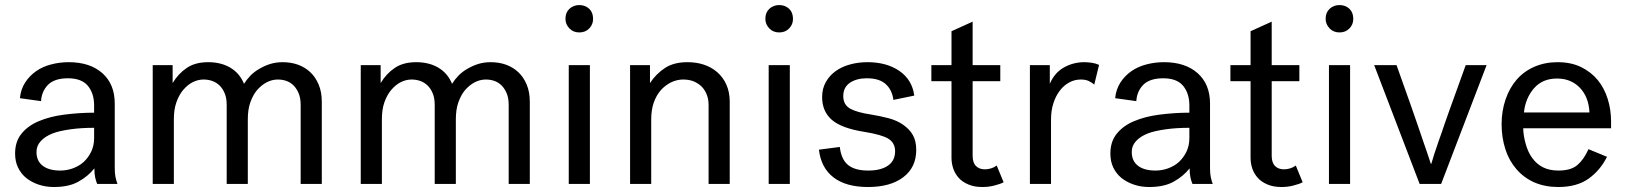

<svg xmlns="http://www.w3.org/2000/svg" viewBox="-20 -731 6458 763"><path d="M366.2 0Q361.8 -10.3 358.4 -24.9Q355 -40.5 355 -62Q330.1 -30.3 291 -8.8Q253.4 12.2 193.8 12.2Q161.1 12.2 132.8 2.4Q105.5 -6.8 84 -23.9Q63.5 -40.5 51.3 -65.9Q40 -89.8 40 -121.1Q40 -168.5 65.4 -199.7Q90.8 -231.4 134.3 -249.5Q178.2 -268.1 234.9 -275.4Q295.9 -283.2 354 -283.2V-312Q354 -359.9 329.1 -390.1Q304.2 -419.9 250 -419.9Q196.3 -419.9 170.4 -393.6Q145.5 -367.7 143.1 -329.1L59.1 -340.8Q62.5 -376 80.1 -403.3Q97.2 -429.7 123.5 -448.2Q149.4 -466.3 183.6 -475.1Q217.3 -483.9 252.9 -483.9Q337.9 -483.9 387.2 -439.9Q436 -396 436 -319.8V-64Q436 -40.5 439 -27.3Q442.4 -11.7 446.8 0ZM219.2 -53.2Q245.1 -53.2 269.5 -62Q294.9 -71.3 312.5 -87.4Q330.6 -104 342.3 -127.9Q354 -152.3 354 -182.1V-223.1Q302.7 -223.1 261.2 -217.3Q214.8 -210.9 189 -200.7Q159.2 -189 142.1 -170.4Q125 -151.9 125 -127Q125 -90.8 150.4 -71.8Q175.3 -53.2 219.2 -53.2Z M586.9 -472.2H666V-400.9Q688.5 -438.5 722.7 -461.4Q755.9 -483.9 807.6 -483.9Q858.4 -483.9 895.5 -461.9Q932.6 -439.9 949.7 -397.9Q960.4 -415 974.6 -429.7Q988.8 -444.8 1009.8 -457Q1031.2 -469.7 1053.2 -476.6Q1076.7 -483.9 1103 -483.9Q1136.2 -483.9 1163.6 -474.1Q1191.9 -463.9 1212.9 -444.3Q1233.4 -425.3 1246.1 -395.5Q1258.8 -365.7 1258.8 -327.1V0H1174.8V-314Q1174.8 -341.3 1167 -359.9Q1158.7 -379.4 1146.5 -391.6Q1134.3 -403.8 1117.2 -409.7Q1101.6 -415 1084 -415Q1061 -415 1039.6 -403.8Q1018.6 -392.6 1001.5 -373Q985.4 -354 974.6 -323.7Q964.8 -295.9 964.8 -256.8V0H880.9V-314Q880.9 -341.3 873 -359.9Q864.7 -379.9 852.1 -391.6Q839.4 -403.8 822.3 -409.7Q806.6 -415 789.1 -415Q766.1 -415 744.6 -403.8Q725.1 -393.6 707.5 -373Q691.4 -354 680.7 -323.7Q670.9 -295.9 670.9 -256.8V0H586.9Z M1413.6 -472.2H1492.7V-400.9Q1515.1 -438.5 1549.3 -461.4Q1582.5 -483.9 1634.3 -483.9Q1685.1 -483.9 1722.2 -461.9Q1759.3 -439.9 1776.4 -397.9Q1787.1 -415 1801.3 -429.7Q1815.4 -444.8 1836.4 -457Q1857.9 -469.7 1879.9 -476.6Q1903.3 -483.9 1929.7 -483.9Q1962.9 -483.9 1990.2 -474.1Q2018.6 -463.9 2039.6 -444.3Q2060.1 -425.3 2072.8 -395.5Q2085.4 -365.7 2085.4 -327.1V0H2001.5V-314Q2001.5 -341.3 1993.7 -359.9Q1985.4 -379.4 1973.1 -391.6Q1960.9 -403.8 1943.8 -409.7Q1928.2 -415 1910.6 -415Q1887.7 -415 1866.2 -403.8Q1845.2 -392.6 1828.1 -373Q1812 -354 1801.3 -323.7Q1791.5 -295.9 1791.5 -256.8V0H1707.5V-314Q1707.5 -341.3 1699.7 -359.9Q1691.4 -379.9 1678.7 -391.6Q1666 -403.8 1648.9 -409.7Q1633.3 -415 1615.7 -415Q1592.8 -415 1571.3 -403.8Q1551.8 -393.6 1534.2 -373Q1518.1 -354 1507.3 -323.7Q1497.6 -295.9 1497.6 -256.8V0H1413.6Z M2227.1 -655.8Q2227.1 -681.2 2242.7 -695.8Q2258.8 -710.9 2282.2 -710.9Q2305.7 -710.9 2321.8 -695.8Q2336.9 -681.2 2336.9 -655.8Q2336.9 -633.8 2321.8 -618.2Q2306.6 -602.1 2282.2 -602.1Q2257.8 -602.1 2242.7 -618.2Q2227.1 -634.8 2227.1 -655.8ZM2240.2 -472.2H2324.2V0H2240.2Z M2483.9 -472.2H2563V-400.9Q2587.4 -438 2623.5 -461.4Q2658.2 -483.9 2711.9 -483.9Q2747.6 -483.9 2776.9 -474.1Q2807.6 -463.9 2830.1 -444.3Q2853.5 -423.8 2866.2 -395.5Q2879.9 -365.2 2879.9 -327.1V0H2795.9V-314Q2795.9 -339.8 2786.6 -359.9Q2777.8 -379.4 2763.2 -391.6Q2748.5 -403.8 2731 -409.7Q2714.4 -415 2694.8 -415Q2670.4 -415 2647 -403.8Q2624 -392.6 2606.4 -373Q2588.4 -352.5 2578.1 -323.7Q2567.9 -294.4 2567.9 -256.8V0H2483.9Z M3021.5 -655.8Q3021.5 -681.2 3037.1 -695.8Q3053.2 -710.9 3076.7 -710.9Q3100.1 -710.9 3116.2 -695.8Q3131.3 -681.2 3131.3 -655.8Q3131.3 -633.8 3116.2 -618.2Q3101.1 -602.1 3076.7 -602.1Q3052.2 -602.1 3037.1 -618.2Q3021.5 -634.8 3021.5 -655.8ZM3034.7 -472.2H3118.7V0H3034.7Z M3331.1 -349.1Q3331.1 -314.9 3358.4 -299.3Q3385.3 -284.2 3441.4 -275.9Q3477.5 -270 3511.2 -261.2Q3544.4 -252.4 3568.8 -235.4Q3594.2 -217.8 3607.4 -194.8Q3621.1 -170.9 3621.1 -134.8Q3621.1 -66.4 3570.3 -27.3Q3519 12.2 3429.2 12.2Q3342.3 12.2 3292.5 -25.9Q3242.7 -64 3234.4 -136.2L3317.4 -147Q3322.8 -98.6 3349.1 -76.2Q3376.5 -53.2 3430.2 -53.2Q3481 -53.2 3509.3 -73.2Q3537.1 -92.8 3537.1 -129.9Q3537.1 -163.1 3510.3 -179.7Q3484.4 -195.8 3415 -207Q3324.7 -221.2 3286.1 -254.4Q3247.1 -288.1 3247.1 -345.2Q3247.1 -378.9 3261.7 -404.8Q3276.9 -431.6 3301.3 -448.7Q3325.7 -466.3 3358.9 -475.1Q3391.1 -483.9 3427.2 -483.9Q3503.9 -483.9 3554.7 -448.7Q3605 -413.6 3613.3 -351.1L3530.3 -334Q3525.4 -374 3499 -397.5Q3473.6 -419.9 3424.3 -419.9Q3384.3 -419.9 3357.9 -402.3Q3331.1 -384.3 3331.1 -349.1Z M3968.3 -6.8Q3956.5 0 3931.6 6.3Q3909.2 12.2 3883.3 12.2Q3852.5 12.2 3829.1 2.4Q3804.7 -7.8 3791 -22.9Q3775.4 -40 3768.6 -60.1Q3761.2 -81.1 3761.2 -104V-408.2H3681.2V-472.2H3761.2V-606.9L3845.2 -645V-472.2H3955.1V-408.2H3845.2V-111.8Q3845.2 -85 3857.9 -71.8Q3871.1 -58.1 3894 -58.1Q3906.2 -58.1 3918.9 -62Q3930.2 -65.4 3940.9 -73.2Z M4328.6 -395Q4318.4 -403.8 4305.2 -409.7Q4293 -415 4274.9 -415Q4250.5 -415 4229 -403.3Q4207 -391.1 4191.9 -371.1Q4175.3 -349.6 4166 -320.3Q4156.7 -292 4156.7 -254.9V0H4072.8V-472.2H4151.9V-397.9Q4170.4 -441.4 4207 -462.4Q4244.6 -483.9 4289.6 -483.9Q4302.2 -483.9 4319.3 -481.4Q4333.5 -479.5 4347.7 -473.1Z M4718.8 0Q4714.4 -10.3 4710.9 -24.9Q4707.5 -40.5 4707.5 -62Q4682.6 -30.3 4643.6 -8.8Q4606 12.2 4546.4 12.2Q4513.7 12.2 4485.4 2.4Q4458 -6.8 4436.5 -23.9Q4416 -40.5 4403.8 -65.9Q4392.6 -89.8 4392.6 -121.1Q4392.6 -168.5 4418 -199.7Q4443.4 -231.4 4486.8 -249.5Q4530.8 -268.1 4587.4 -275.4Q4648.4 -283.2 4706.5 -283.2V-312Q4706.5 -359.9 4681.6 -390.1Q4656.7 -419.9 4602.5 -419.9Q4548.8 -419.9 4522.9 -393.6Q4498 -367.7 4495.6 -329.1L4411.6 -340.8Q4415 -376 4432.6 -403.3Q4449.7 -429.7 4476.1 -448.2Q4502 -466.3 4536.1 -475.1Q4569.8 -483.9 4605.5 -483.9Q4690.4 -483.9 4739.7 -439.9Q4788.6 -396 4788.6 -319.8V-64Q4788.6 -40.5 4791.5 -27.3Q4794.9 -11.7 4799.3 0ZM4571.8 -53.2Q4597.7 -53.2 4622.1 -62Q4647.5 -71.3 4665 -87.4Q4683.1 -104 4694.8 -127.9Q4706.5 -152.3 4706.5 -182.1V-223.1Q4655.3 -223.1 4613.8 -217.3Q4567.4 -210.9 4541.5 -200.7Q4511.7 -189 4494.6 -170.4Q4477.5 -151.9 4477.5 -127Q4477.5 -90.8 4502.9 -71.8Q4527.8 -53.2 4571.8 -53.2Z M5156.7 -6.8Q5145 0 5120.1 6.3Q5097.7 12.2 5071.8 12.2Q5041 12.2 5017.6 2.4Q4993.2 -7.8 4979.5 -22.9Q4963.9 -40 4957 -60.1Q4949.7 -81.1 4949.7 -104V-408.2H4869.6V-472.2H4949.7V-606.9L5033.7 -645V-472.2H5143.6V-408.2H5033.7V-111.8Q5033.7 -85 5046.4 -71.8Q5059.6 -58.1 5082.5 -58.1Q5094.7 -58.1 5107.4 -62Q5118.7 -65.4 5129.4 -73.2Z M5248 -655.8Q5248 -681.2 5263.7 -695.8Q5279.8 -710.9 5303.2 -710.9Q5326.7 -710.9 5342.8 -695.8Q5357.9 -681.2 5357.9 -655.8Q5357.9 -633.8 5342.8 -618.2Q5327.6 -602.1 5303.2 -602.1Q5278.8 -602.1 5263.7 -618.2Q5248 -634.8 5248 -655.8ZM5261.2 -472.2H5345.2V0H5261.2Z M5440.9 -472.2H5529.8Q5558.1 -393.6 5589.8 -303.2Q5597.7 -281.2 5613.3 -235.4Q5625 -201.2 5635.3 -170.9Q5638.2 -162.6 5644.5 -144.3Q5650.9 -126 5653.8 -117.2Q5665 -83 5666 -80.1H5668Q5668 -80.6 5679.2 -117.2Q5681.2 -124.5 5697.3 -170.9Q5700.7 -180.2 5708.3 -201.7Q5715.8 -223.1 5719.7 -235.4Q5724.6 -249 5743.7 -303.2Q5766.1 -365.7 5804.7 -472.2H5887.7L5707 0H5621.6Z M6366.2 -107.9Q6339.4 -54.2 6293 -21Q6246.6 12.2 6172.4 12.2Q6119.6 12.2 6077.1 -6.3Q6036.1 -24.4 6006.3 -58.6Q5977.1 -92.3 5962.4 -137.7Q5947.3 -184.6 5947.3 -236.8Q5947.3 -289.6 5962.9 -335.4Q5978.5 -381.3 6006.8 -414.1Q6035.6 -447.3 6076.7 -465.3Q6119.1 -483.9 6169.4 -483.9Q6223.6 -483.9 6263.2 -464.4Q6303.2 -444.8 6329.6 -412.6Q6355.5 -380.9 6369.1 -337.4Q6382.3 -294.9 6382.3 -249V-221.2H6033.2Q6033.7 -191.4 6043.5 -157.7Q6052.2 -126.5 6068.8 -103.5Q6086.4 -79.1 6111.3 -66.4Q6137.2 -53.2 6173.3 -53.2Q6222.7 -53.2 6248.5 -75.2Q6274.4 -97.2 6292.5 -138.2ZM6167.5 -418.9Q6109.9 -418.9 6076.2 -380.4Q6042 -340.8 6036.1 -284.2H6296.4Q6293.5 -346.2 6257.8 -382.8Q6222.7 -418.9 6167.5 -418.9Z"/></svg>

Font: Post Grotesk Regular
Style: Regular
Weight: 500
Version: 0.900; ttfautohint (v0.96) -l 8 -r 50 -G 200 -x 14 -w "gGD" 